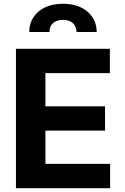

<svg xmlns="http://www.w3.org/2000/svg" viewBox="-20 -982 653 1002"><path d="M63.2 0H554.7V-126.8H217V-300.4H528.1V-427.2H217V-600.5H553.3V-727.3H63.2ZM132.8 -815H238.3C237.9 -847.7 257.1 -878.2 308.6 -878.2C359 -878.2 378.9 -848 379.3 -815H484.7C484.4 -900.9 416.2 -962.4 308.6 -962.4C200.3 -962.4 132.5 -900.9 132.8 -815Z"/></svg>

Font: Margiela Sans
Style: Bold
Weight: 700
Designer: Stefan Endress, Andreas Faust
Version: Version 1.100;FEAKit 1.0